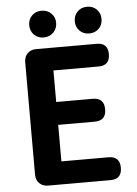

<svg xmlns="http://www.w3.org/2000/svg" viewBox="-62 -991 738 1037"><g transform="rotate(-5 307.5 -472.0)"><path d="M156 0Q127 0 109 -18Q91 -36 91 -65V-675Q91 -704 109 -722Q127 -740 156 -740H484Q545 -740 545 -679Q545 -617 484 -617H239V-446H437Q499 -446 499 -384Q499 -322 437 -322H239V-124H494Q556 -124 556 -62Q556 0 494 0H323ZM203 -799Q171 -799 150.5 -819.5Q130 -840 130 -871.5Q130 -903 150.5 -923.5Q171 -944 203 -944Q234 -944 255 -923.5Q276 -903 276 -872Q276 -841 255 -820Q234 -799 203 -799ZM450 -799Q418 -799 397.5 -819.5Q377 -840 377 -871.5Q377 -903 397.5 -923.5Q418 -944 450 -944Q481 -944 501.5 -923.5Q522 -903 522 -872Q522 -840 502 -820Q481 -799 450 -799Z"/></g></svg>

Font: GenSenRounded JP B
Style: Regular
Weight: 700
Version: Version 1.501;PS 1;hotconv 16.6.51;makeotf.lib2.5.65220